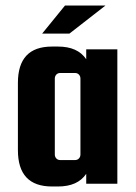

<svg xmlns="http://www.w3.org/2000/svg" viewBox="-20 -667 492 697"><path d="M216 -647 133 -545H232L363 -647ZM293 -452C272 -483 238 -498 190 -498H169C86 -498 45 -454 45 -366V-122C45 -34 86 10 169 10H190C238 10 272 -5 293 -36V0H406V-488H293ZM272 -106C272 -95 264 -86 253 -86H198C187 -86 179 -95 179 -106V-382C179 -393 187 -402 198 -402H253C264 -402 272 -393 272 -382Z"/></svg>

Font: sklik
Style: Regular
Weight: 400
Designer: Joe Prince
Foundry: Joe Prince
Version: Version 1.001